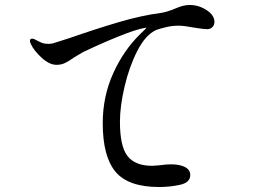

<svg xmlns="http://www.w3.org/2000/svg" viewBox="-20 -753 1040 770"><path d="M840 -665Q840 -652 831.5 -644Q823 -636 811 -636Q796 -636 760 -642Q718 -650 696 -650Q670 -650 645.5 -644Q621 -638 607 -633Q564 -614 531 -549.5Q498 -485 479.5 -405.5Q461 -326 461 -265Q461 -166 491.5 -127Q522 -88 591 -88L618 -90Q648 -94 665 -94Q701 -94 722 -83Q743 -72 743 -51Q743 -21 702.5 -12Q662 -3 618 -3Q494 -3 443 -64.5Q392 -126 392 -259Q392 -366 434 -459Q476 -552 543 -617Q571 -643 566 -642L560 -641Q525 -635 454.5 -606.5Q384 -578 313 -544Q301 -537 292 -531.5Q283 -526 276 -522Q255 -507 240 -500Q225 -493 207 -493Q178 -493 147 -521.5Q116 -550 104 -576Q100 -583 100 -589Q100 -598 109 -598Q115 -598 122 -594Q136 -586 147.5 -581.5Q159 -577 174 -577Q180 -577 192 -579Q200 -581 258 -600Q361 -636 454 -663.5Q547 -691 624 -701Q647 -704 681 -718Q700 -726 713 -729.5Q726 -733 741 -733Q777 -733 808.5 -712.5Q840 -692 840 -665Z"/></svg>

Font: Shippori Mincho B1 Medium
Style: Regular
Weight: 500
Designer: FONTDASU
Foundry: FONTDASU / Google Inc. / but / Adobe
Version: Version 3.110; ttfautohint (v1.8.3)